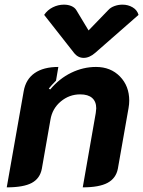

<svg xmlns="http://www.w3.org/2000/svg" viewBox="-20 -797 616 826"><path d="M82 -405Q91 -456 129 -482.5Q167 -509 231 -509L221 -450Q201 -430 190 -416L196 -412Q235 -459 286.5 -484Q338 -509 393 -509Q456 -509 496 -468Q536 -427 536 -364Q536 -349 533 -332L487 -71Q479 -30 443 -10.5Q407 9 336 9L392 -311Q394 -325 394 -331Q394 -360 376.5 -375.5Q359 -391 325 -391Q278 -391 241.5 -360.5Q205 -330 197 -282L160 -71Q152 -29 116.5 -10Q81 9 9 9ZM446 -754Q456 -765 472.5 -771Q489 -777 507 -777Q531 -777 550.5 -765.5Q570 -754 576 -733L390 -570Q365 -548 340 -548Q315 -548 298 -570L170 -733Q184 -754 207 -765.5Q230 -777 255 -777Q273 -777 287 -771Q301 -765 308 -754L361 -666Z"/></svg>

Font: K2D ExtraBold
Style: Italic
Weight: 800
Italic angle: -10°
Designer: Katatrad Aksorn Co.,Ltd.
Foundry: Cadson Demak Co.,Ltd.
Version: Version 1.000; ttfautohint (v1.6)